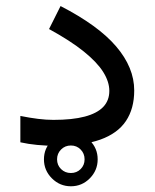

<svg xmlns="http://www.w3.org/2000/svg" viewBox="-20 -490 519 644"><path d="M171.4 44.4Q171.4 24.9 184.8 11.5Q198.2 -2 217.8 -2Q237.3 -2 250.5 11.5Q263.7 24.9 263.7 44.4Q263.7 64 250.5 77.1Q237.3 90.3 217.8 90.3Q198.2 90.3 184.8 77.1Q171.4 64 171.4 44.4ZM127.4 44.4Q127.4 81.5 154.1 108.2Q180.7 134.8 217.8 134.8Q254.9 134.8 281.2 108.2Q307.6 81.5 307.6 44.4Q307.6 7.3 281.2 -19Q254.9 -45.4 217.8 -45.4Q180.7 -45.4 154.1 -19Q127.4 7.3 127.4 44.4ZM159.2 -87.9Q135.3 -87.9 107.7 -91.3Q80.1 -94.7 48.3 -101.1V-12.7Q74.7 -6.8 104.7 -3.9Q134.8 -1 166.5 -1Q258.3 -1 316.4 -21.7Q374.5 -42.5 402.3 -84Q430.2 -125.5 430.2 -186.5Q430.2 -225.1 415 -262Q399.9 -298.8 369.4 -334.5Q338.9 -370.1 292.2 -403.8Q245.6 -437.5 183.1 -469.7L144.5 -392.6Q216.8 -353 261.2 -317.1Q305.7 -281.2 326.2 -248.5Q346.7 -215.8 346.7 -185.1Q346.7 -152.8 326.2 -131.3Q305.7 -109.9 264.2 -98.9Q222.7 -87.9 159.2 -87.9Z"/></svg>

Font: Vazirmatn NL
Style: Regular
Weight: 400
Designer: Saber Rastikerdar
Foundry: Saber Rastikerdar
Version: Version 33.003